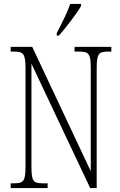

<svg xmlns="http://www.w3.org/2000/svg" viewBox="-20 -951 609 971"><path d="M267 -784V-771H278C318 -817 371 -886 390 -921V-931H335C320 -886 296 -841 267 -784ZM34 0H221V-24H196C148 -24 139 -35 139 -109V-629L436 0H469V-605C469 -679 479 -690 526 -690H543V-714H357V-690H382C429 -690 439 -679 439 -606V-85L143 -714H34V-690H52C98 -690 109 -679 109 -606V-109C109 -35 99 -24 51 -24H34Z"/></svg>

Font: Noto Serif Lao ExtraCondensed ExtraLight
Style: Regular
Weight: 200
Width: 2
Designer: Monotype Design Team
Foundry: Monotype Imaging Inc.
Version: Version 2.003